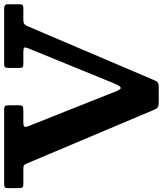

<svg xmlns="http://www.w3.org/2000/svg" viewBox="49 -858 805 950"><g transform="rotate(90 452.0 -382.5)"><path d="M389 -543.7Q398.8 -567.5 405.4 -573.7Q412 -580 417.8 -573.1Q423.5 -566.2 429.8 -550Q436 -533.7 444.8 -512L601.2 -118.8Q606.2 -105.8 603.1 -100.4Q600 -95 581 -95H521.5Q505.7 -95 501.6 -90.9Q497.5 -86.8 497.5 -71V-24.3Q497.5 -10.3 501 -5.1Q504.5 0 518 0H883.5Q898.8 0 903.1 -3.4Q907.5 -6.7 907.5 -22V-70.5Q907.5 -84.5 904.4 -89.8Q901.3 -95 886.8 -95H817.5Q799 -95 794.6 -98Q790.3 -101 785 -113.5L519.8 -741.7Q514 -755.7 507 -760.4Q500 -765 479.3 -765H408.7Q394.7 -765 388.1 -762.1Q381.5 -759.2 378.5 -753.2Q375.5 -747.2 371.2 -737.7L107.2 -118.5Q102 -106.3 96.2 -100.6Q90.5 -95 72 -95H16.3Q5.3 -95 1.4 -90.9Q-2.5 -86.8 -2.5 -75.8V-23.3Q-2.5 -8.5 2.5 -4.3Q7.5 0 21.3 0H292.3Q306.3 0 309.4 -4.6Q312.5 -9.3 312.5 -23.5V-75.8Q312.5 -88.8 308.6 -91.9Q304.8 -95 291.3 -95H236.8Q216 -95 212.6 -99.1Q209.3 -103.3 215 -118Z"/></g></svg>

Font: Besley
Style: Regular
Weight: 400
Designer: Owen Earl
Foundry: indestructible type*
Version: Version 4.000